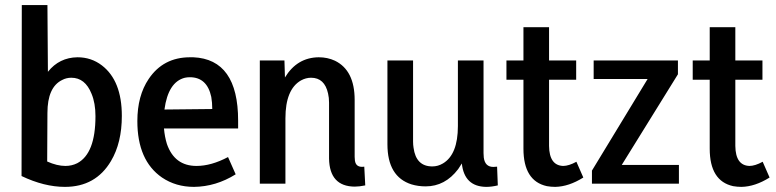

<svg xmlns="http://www.w3.org/2000/svg" viewBox="-20 -728 3074 761"><path d="M462.9 -268.6Q462.9 -408.2 383.8 -468.8Q341.8 -501 287.1 -501Q214.8 -500 169.9 -443.4L168 -708H66.4L65.4 -30.3Q155.3 12.7 237.3 12.7Q359.4 12.7 419.9 -89.8Q462.9 -162.1 462.9 -268.6ZM167 -87.9 168 -280.3Q168 -382.8 226.6 -411.1Q243.2 -419.9 262.7 -419.9Q317.4 -419.9 342.8 -356.4Q358.4 -319.3 358.4 -267.6Q358.4 -119.1 286.1 -81.1Q264.6 -70.3 239.3 -70.3Q206.1 -70.3 167 -87.9Z M914.1 -37.1 883.8 -105.5Q817.4 -70.3 758.8 -70.3Q671.9 -70.3 641.6 -157.2Q632.8 -185.5 629.9 -218.8H923.8V-250Q923.8 -493.2 746.1 -501Q739.3 -501 733.4 -501Q627 -501 569.3 -415Q524.4 -348.6 524.4 -248Q524.4 -91.8 622.1 -24.4Q676.8 12.7 749 12.7Q835.9 11.7 914.1 -37.1ZM732.4 -421.9Q800.8 -421.9 817.4 -343.8Q821.3 -321.3 821.3 -295.9L631.8 -293.9Q646.5 -403.3 712.9 -419.9Q722.7 -421.9 732.4 -421.9Z M1423.8 -67.4Q1390.6 -62.5 1386.7 -91.8Q1385.7 -98.6 1385.7 -106.4V-332Q1385.7 -449.2 1307.6 -487.3Q1278.3 -501 1243.2 -501Q1157.2 -500 1109.4 -420.9L1107.4 -488.3H1009.8V0H1111.3V-258.8Q1111.3 -374 1172.9 -409.2Q1192.4 -419.9 1212.9 -419.9Q1266.6 -419.9 1280.3 -357.4Q1284.2 -340.8 1284.2 -321.3V-99.6Q1286.1 10.7 1385.7 11.7Q1404.3 11.7 1427.7 6.8Z M1907.2 12.7Q1928.7 12.7 1953.1 6.8L1950.2 -67.4Q1943.4 -66.4 1935.5 -66.4Q1902.3 -66.4 1897.5 -103.5Q1896.5 -111.3 1896.5 -121.1V-488.3H1794.9V-228.5Q1794.9 -115.2 1735.4 -80.1Q1715.8 -68.4 1693.4 -68.4Q1628.9 -68.4 1619.1 -142.6Q1617.2 -154.3 1617.2 -167V-488.3H1515.6V-156.2Q1515.6 -27.3 1611.3 2.9Q1637.7 10.7 1667 10.7Q1744.1 10.7 1795.9 -57.6Q1803.7 -69.3 1810.5 -80.1Q1820.3 11.7 1907.2 12.7Z M2292 -24.4 2264.6 -86.9Q2234.4 -70.3 2211.9 -70.3Q2157.2 -72.3 2156.2 -149.4V-412.1H2263.7V-488.3H2156.2V-620.1H2054.7V-488.3H1987.3V-412.1H2054.7V-138.7Q2054.7 -10.7 2147.5 9.8Q2164.1 12.7 2180.7 12.7Q2234.4 11.7 2292 -24.4Z M2444.3 -74.2 2667 -433.6V-488.3H2333V-415H2546.9L2326.2 -51.8V0H2670.9V-74.2Z M3030.3 -24.4 3002.9 -86.9Q2972.7 -70.3 2950.2 -70.3Q2895.5 -72.3 2894.5 -149.4V-412.1H3002V-488.3H2894.5V-620.1H2793V-488.3H2725.6V-412.1H2793V-138.7Q2793 -10.7 2885.7 9.8Q2902.3 12.7 2918.9 12.7Q2972.7 11.7 3030.3 -24.4Z"/></svg>

Font: Yaldevi Colombo SemiBold
Style: Regular
Weight: 600
Designer: Sol Matas, Denzil Rajitha, Kosala Senevirathne and Pathum Egodawatta
Foundry: Mooniak
Version: Version 1.020 ; ttfautohint (v1.6)